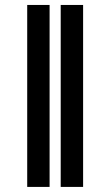

<svg xmlns="http://www.w3.org/2000/svg" viewBox="-20 -735 431 755"><path d="M175 -715.5V0H87V-715.5ZM306.8 -715.5V0H218.7V-715.5Z"/></svg>

Font: Atlassian Sans
Style: Regular
Weight: 400
Designer: Rasmus Andersson
Foundry: Modifications by Atlassian Pty Ltd, manufactured by rsms
Version: Version 4.001;git-9221beed3